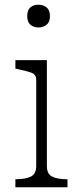

<svg xmlns="http://www.w3.org/2000/svg" viewBox="-20 -791 345 811"><path d="M142 -675Q122 -675 108.5 -686.5Q95 -698 95 -723Q95 -748 108 -759.5Q121 -771 142 -771Q163 -771 177 -759.5Q191 -748 191 -723Q191 -698 177 -686.5Q163 -675 142 -675ZM178 -537V-90Q178 -56 200.5 -45Q223 -34 262 -34H265V0H45V-34H48Q87 -34 110 -45Q133 -56 133 -90V-454Q133 -476 113.5 -483.5Q94 -491 55 -499L45 -501V-537Z"/></svg>

Font: Roboto Serif Thin
Style: Regular
Weight: 250
Designer: Greg Gazdowicz
Foundry: Commercial Type
Version: Version 1.004